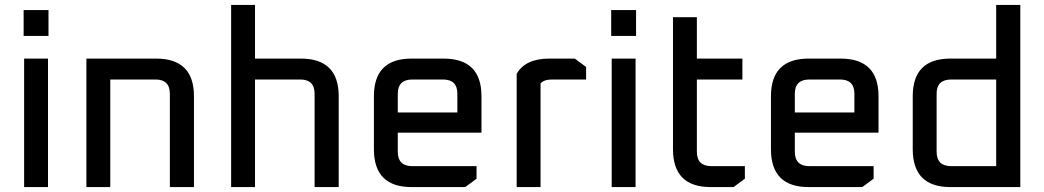

<svg xmlns="http://www.w3.org/2000/svg" viewBox="-20 -760 4242 780"><path d="M76 -614V-719H177V-614ZM78 0V-522H175V0Z M331 0V-522H614Q768 -522 768 -369V0H670V-379Q670 -437 612 -437H428V0Z M919 0V-740H1016V-522H1202Q1356 -522 1356 -369V0H1258V-379Q1258 -437 1200 -437H1016V0Z M1499 -154V-369Q1499 -522 1652 -522H1782Q1936 -522 1936 -369V-221H1596V-144Q1596 -85 1655 -85H1916V-34L1870 0H1652Q1499 0 1499 -154ZM1596 -303H1838V-379Q1838 -437 1780 -437H1655Q1596 -437 1596 -379Z M2079 0V-460Q2114 -522 2212 -522H2315L2361 -488V-437H2222Q2190 -437 2176 -421V0Z M2463 -614V-719H2564V-614ZM2465 0V-522H2562V0Z M2714 -154V-690H2811V-522H2996V-437H2811V-144Q2811 -85 2870 -85H3006V-34L2960 0H2867Q2714 0 2714 -154Z M3112 -154V-369Q3112 -522 3265 -522H3395Q3549 -522 3549 -369V-221H3209V-144Q3209 -85 3268 -85H3529V-34L3483 0H3265Q3112 0 3112 -154ZM3209 -303H3451V-379Q3451 -437 3393 -437H3268Q3209 -437 3209 -379Z M3688 -154V-369Q3688 -522 3841 -522H4027V-740H4125V0H3841Q3688 0 3688 -154ZM3785 -144Q3785 -85 3844 -85H4027V-437H3844Q3785 -437 3785 -379Z"/></svg>

Font: Oxanium Medium
Style: Regular
Weight: 500
Designer: Severin Meyer
Version: Version 1.001